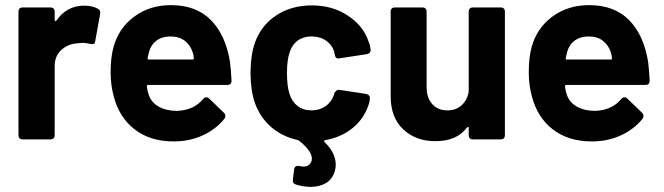

<svg xmlns="http://www.w3.org/2000/svg" viewBox="-20 -543 2586 748"><path d="M361 -509Q373 -503 370 -488L351 -383Q350 -374 345.5 -372Q341 -370 331 -372Q315 -376 302 -376Q295 -376 279 -374Q243 -371 218 -347.5Q193 -324 193 -285V-17Q193 0 176 0H69Q52 0 52 -17V-497Q52 -514 69 -514H176Q193 -514 193 -497V-466Q193 -462 195 -461Q197 -460 200 -463Q240 -521 308 -521Q340 -521 361 -509Z M771 -157Q777 -164 784 -164Q790 -164 795 -159L852 -104Q858 -98 858 -92Q858 -85 854 -80Q821 -39 769.5 -15.5Q718 8 657 8Q565 8 504.5 -39Q444 -86 423 -168Q411 -212 411 -261Q411 -319 422 -359Q442 -433 502.5 -478Q563 -523 646 -523Q744 -523 801.5 -465Q859 -407 876 -302Q880 -269 882 -229Q882 -212 865 -212H558Q552 -212 552 -206Q555 -185 559 -175Q569 -144 598.5 -127.5Q628 -111 670 -111Q736 -114 771 -157ZM561 -342Q556 -323 555 -317Q554 -311 560 -311H730Q735 -311 735 -315Q735 -326 731 -338Q722 -367 700 -384Q678 -401 644 -401Q612 -401 590.5 -385.5Q569 -370 561 -342Z M1282 -179Q1283 -183 1289 -188.5Q1295 -194 1302 -193L1407 -177Q1415 -175 1418.5 -170Q1422 -165 1421 -158Q1419 -142 1416 -135Q1398 -80 1353.5 -44Q1309 -8 1247 3Q1243 4 1242.5 6.5Q1242 9 1245 11Q1288 53 1288 99Q1288 110 1285 122Q1275 156 1249.5 170.5Q1224 185 1190 185Q1162 185 1133 176Q1119 172 1121 156L1126 116Q1129 100 1147 104Q1157 106 1161 106Q1187 106 1194 83Q1195 80 1195 75Q1195 45 1145 5L1138 2Q1079 -11 1036 -48.5Q993 -86 973 -142Q956 -192 956 -260Q956 -327 973 -376Q997 -444 1056 -483Q1115 -522 1195 -522Q1275 -522 1335.5 -482Q1396 -442 1416 -381Q1422 -367 1424 -350V-348Q1424 -335 1409 -332L1304 -316L1299 -315Q1287 -315 1285 -327L1282 -341Q1275 -367 1251 -384Q1227 -401 1194 -401Q1162 -401 1140 -385Q1118 -369 1109 -341Q1098 -311 1098 -259Q1098 -207 1108 -177Q1117 -147 1139.5 -130Q1162 -113 1194 -113Q1225 -113 1248.5 -129.5Q1272 -146 1281 -174Z M1823 -514H1930Q1947 -514 1947 -497V-17Q1947 0 1930 0H1823Q1806 0 1806 -17V-44Q1806 -48 1803.5 -48.5Q1801 -49 1799 -46Q1760 7 1676 7Q1600 7 1551 -39Q1502 -85 1502 -168V-497Q1502 -514 1519 -514H1625Q1642 -514 1642 -497V-203Q1642 -163 1663.5 -138Q1685 -113 1723 -113Q1757 -113 1779 -133.5Q1801 -154 1806 -187V-497Q1806 -514 1823 -514Z M2400 -157Q2406 -164 2413 -164Q2419 -164 2424 -159L2481 -104Q2487 -98 2487 -92Q2487 -85 2483 -80Q2450 -39 2398.5 -15.5Q2347 8 2286 8Q2194 8 2133.5 -39Q2073 -86 2052 -168Q2040 -212 2040 -261Q2040 -319 2051 -359Q2071 -433 2131.5 -478Q2192 -523 2275 -523Q2373 -523 2430.5 -465Q2488 -407 2505 -302Q2509 -269 2511 -229Q2511 -212 2494 -212H2187Q2181 -212 2181 -206Q2184 -185 2188 -175Q2198 -144 2227.5 -127.5Q2257 -111 2299 -111Q2365 -114 2400 -157ZM2190 -342Q2185 -323 2184 -317Q2183 -311 2189 -311H2359Q2364 -311 2364 -315Q2364 -326 2360 -338Q2351 -367 2329 -384Q2307 -401 2273 -401Q2241 -401 2219.5 -385.5Q2198 -370 2190 -342Z"/></svg>

Font: Barlow
Style: Bold
Weight: 700
Designer: Jeremy Tribby
Foundry: Jeremy Tribby
Version: Version 1.101 August 23, 2024